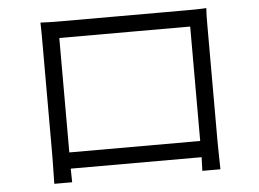

<svg xmlns="http://www.w3.org/2000/svg" viewBox="-50 -745 1099 814"><g transform="rotate(-5 500.0 -338.0)"><path d="M150 -681C151 -657 151 -628 151 -607C151 -572 151 -151 151 -113C151 -80 149 -10 149 5H225L224 -53H781L779 5H856C856 -8 854 -82 854 -113C854 -147 854 -563 854 -607C854 -630 854 -657 856 -681C827 -679 791 -679 770 -679C725 -679 286 -679 236 -679C213 -679 189 -679 150 -681ZM224 -122V-609H781V-122Z"/></g></svg>

Font: Noto Sans HK DemiLight
Style: Regular
Weight: 350
Designer: Ryoko NISHIZUKA 西塚涼子 (kana, bopomofo & ideographs); Paul D. Hunt (Latin, Greek & Cyrillic); Sandoll Communications 산돌커뮤니
Foundry: Adobe
Version: Version 2.004;hotconv 1.0.118;makeotfexe 2.5.65603